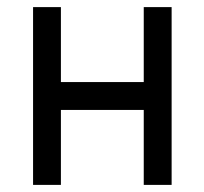

<svg xmlns="http://www.w3.org/2000/svg" viewBox="-20 -520 575 540"><path d="M73 0H151.3V-210.8H384.3V0H462.7V-500H384.3V-289.2H151.3V-500H73Z"/></svg>

Font: Unageo Variable
Style: Regular
Weight: 300
Designer: Richard Sepsi
Foundry: Richard Sepsi
Version: Version 2.200